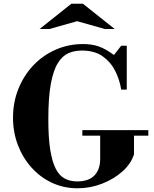

<svg xmlns="http://www.w3.org/2000/svg" viewBox="-20 -1000 830 1033"><path d="M397 13Q324 13 261 -16Q198 -45 150.5 -97.5Q103 -150 76.5 -219Q50 -288 50 -367Q50 -450 79 -522Q108 -594 159 -648Q210 -702 279 -732.5Q348 -763 427 -763Q476 -763 513 -749.5Q550 -736 593 -704L632 -754H662V-518H632Q624 -570 600 -618Q576 -666 532.5 -697Q489 -728 420 -728Q381 -728 348.5 -714Q316 -700 291.5 -661Q267 -622 253.5 -549Q240 -476 240 -358Q240 -258 250.5 -193Q261 -128 280.5 -91Q300 -54 329 -39Q358 -24 395 -24Q457 -24 488 -56Q519 -88 519 -145V-282H701V-170Q685 -119 638.5 -77.5Q592 -36 528.5 -11.5Q465 13 397 13ZM423 -270V-300H778V-270ZM193 -844 364 -980H426L597 -844H544L395 -886L246 -844Z"/></svg>

Font: Libre Bodoni
Style: Regular
Weight: 400
Designer: Pablo Impallari, Rodrigo Fuenzalida
Foundry: Impallari Type
Version: Version 2.005;gftools[0.9.23]